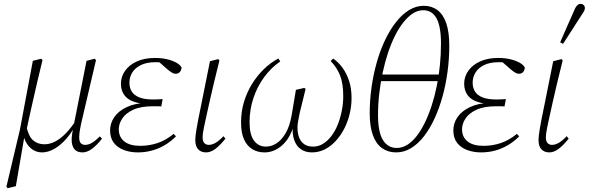

<svg xmlns="http://www.w3.org/2000/svg" viewBox="-20 -776 3048 994"><path d="M20 198 13 191 83 -104 150 -461 193 -472 200 -465Q186 -408 174.5 -358.5Q163 -309 153 -265Q143 -221 134 -180.5Q125 -140 117 -101L110 -91L62 188ZM198 13Q171 13 149.5 -1Q128 -15 114.5 -40Q101 -65 97 -98L116 -125Q127 -71 151 -50Q175 -29 210 -29Q238 -29 266 -43.5Q294 -58 321.5 -86.5Q349 -115 375 -156L384 -144H379Q355 -94 324.5 -59Q294 -24 261.5 -5.5Q229 13 198 13ZM407 13Q379 13 365 -4Q351 -21 351 -53Q351 -66 353.5 -83Q356 -100 360 -120L362 -129L428 -461L470 -472L477 -465L411 -183Q405 -159 401 -140.5Q397 -122 394.5 -108Q392 -94 391 -83.5Q390 -73 390 -66Q390 -43 398.5 -34.5Q407 -26 421 -26Q439 -26 457.5 -37.5Q476 -49 497 -70L508 -58Q483 -26 457.5 -6.5Q432 13 407 13Z M694 13Q654 13 621 0.5Q588 -12 569 -37Q550 -62 550 -101Q550 -138 571.5 -169.5Q593 -201 636 -221.5Q679 -242 742 -244L739 -238Q693 -240 663.5 -253Q634 -266 620 -289Q606 -312 606 -343Q606 -379 627.5 -409.5Q649 -440 688.5 -458Q728 -476 783 -476Q816 -476 844 -469.5Q872 -463 892 -452Q912 -441 920 -427Q919 -412 911 -403Q903 -394 889 -394Q880 -394 870 -400Q860 -406 847 -417L800 -458H853L852 -445Q833 -450 818 -452Q803 -454 786 -454Q740 -454 710 -439.5Q680 -425 665 -401Q650 -377 650 -348Q650 -321 662.5 -301.5Q675 -282 702 -271.5Q729 -261 772 -261Q784 -261 797 -261.5Q810 -262 822 -263L815 -225Q808 -226 796.5 -226Q785 -226 774 -226Q709 -226 670 -208Q631 -190 613 -162.5Q595 -135 595 -107Q595 -66 624 -43.5Q653 -21 705 -21Q753 -21 796 -35.5Q839 -50 879 -83L891 -70Q863 -42 831 -23.5Q799 -5 764.5 4Q730 13 694 13Z M1047 13Q1021 13 1006 -3Q991 -19 991 -52Q991 -61 992.5 -74.5Q994 -88 997.5 -109Q1001 -130 1007 -161Q1013 -192 1022 -235L1067 -459L1110 -470L1116 -463L1088 -349Q1073 -286 1063 -241Q1053 -196 1046.5 -166Q1040 -136 1036 -117Q1032 -98 1030.5 -86Q1029 -74 1029 -67Q1029 -44 1038 -35Q1047 -26 1061 -26Q1077 -26 1095 -36Q1113 -46 1137 -71L1147 -58Q1118 -22 1094 -4.5Q1070 13 1047 13Z M1349 13Q1314 13 1286.5 -3.5Q1259 -20 1243.5 -54Q1228 -88 1228 -142Q1228 -198 1243 -248Q1258 -298 1284.5 -341Q1311 -384 1346 -418Q1381 -452 1421 -473L1431 -458Q1383 -425 1347.5 -376.5Q1312 -328 1292 -268.5Q1272 -209 1272 -143Q1272 -79 1295 -48Q1318 -17 1357 -17Q1385 -17 1411.5 -34Q1438 -51 1459 -87Q1480 -123 1490 -180L1512 -311L1556 -321L1562 -315L1532 -193Q1526 -166 1523 -146.5Q1520 -127 1520 -118Q1520 -87 1528.5 -64.5Q1537 -42 1555 -29.5Q1573 -17 1601 -17Q1629 -17 1653 -32Q1677 -47 1696.5 -73Q1716 -99 1729 -132Q1742 -165 1749.5 -202.5Q1757 -240 1757 -278Q1757 -344 1740.5 -385.5Q1724 -427 1692 -460L1705 -473Q1733 -453 1754 -424Q1775 -395 1787.5 -356.5Q1800 -318 1800 -268Q1800 -226 1790 -185Q1780 -144 1761.5 -108.5Q1743 -73 1717.5 -45.5Q1692 -18 1661 -2.5Q1630 13 1595 13Q1561 13 1537.5 -3.5Q1514 -20 1503 -51.5Q1492 -83 1496 -127L1501 -128Q1482 -60 1440.5 -23.5Q1399 13 1349 13Z M2031 13Q1989 13 1958 -9Q1927 -31 1910.5 -76Q1894 -121 1894 -190Q1894 -257 1903.5 -324Q1913 -391 1930.5 -453Q1948 -515 1973.5 -568.5Q1999 -622 2030 -661.5Q2061 -701 2097.5 -723.5Q2134 -746 2174 -746Q2215 -746 2245 -723.5Q2275 -701 2290.5 -655Q2306 -609 2306 -539Q2306 -472 2297 -405Q2288 -338 2271 -276.5Q2254 -215 2229.5 -162Q2205 -109 2174.5 -70Q2144 -31 2108 -9Q2072 13 2031 13ZM2034 -10Q2062 -10 2088 -26Q2114 -42 2137 -71.5Q2160 -101 2179.5 -141Q2199 -181 2214.5 -228.5Q2230 -276 2241 -329.5Q2252 -383 2257.5 -439Q2263 -495 2263 -551Q2263 -639 2240 -681Q2217 -723 2171 -723Q2143 -723 2117.5 -706.5Q2092 -690 2068.5 -660.5Q2045 -631 2025 -591Q2005 -551 1989 -503Q1973 -455 1961.5 -401.5Q1950 -348 1943.5 -292Q1937 -236 1937 -181Q1937 -92 1962.5 -51Q1988 -10 2034 -10ZM1929 -356 1933 -390H2269L2265 -356Z M2471 13Q2431 13 2398 0.5Q2365 -12 2346 -37Q2327 -62 2327 -101Q2327 -138 2348.5 -169.5Q2370 -201 2413 -221.5Q2456 -242 2519 -244L2516 -238Q2470 -240 2440.5 -253Q2411 -266 2397 -289Q2383 -312 2383 -343Q2383 -379 2404.5 -409.5Q2426 -440 2465.5 -458Q2505 -476 2560 -476Q2593 -476 2621 -469.5Q2649 -463 2669 -452Q2689 -441 2697 -427Q2696 -412 2688 -403Q2680 -394 2666 -394Q2657 -394 2647 -400Q2637 -406 2624 -417L2577 -458H2630L2629 -445Q2610 -450 2595 -452Q2580 -454 2563 -454Q2517 -454 2487 -439.5Q2457 -425 2442 -401Q2427 -377 2427 -348Q2427 -321 2439.5 -301.5Q2452 -282 2479 -271.5Q2506 -261 2549 -261Q2561 -261 2574 -261.5Q2587 -262 2599 -263L2592 -225Q2585 -226 2573.5 -226Q2562 -226 2551 -226Q2486 -226 2447 -208Q2408 -190 2390 -162.5Q2372 -135 2372 -107Q2372 -66 2401 -43.5Q2430 -21 2482 -21Q2530 -21 2573 -35.5Q2616 -50 2656 -83L2668 -70Q2640 -42 2608 -23.5Q2576 -5 2541.5 4Q2507 13 2471 13Z M2824 13Q2798 13 2783 -3Q2768 -19 2768 -52Q2768 -61 2769.5 -74.5Q2771 -88 2774.5 -109Q2778 -130 2784 -161Q2790 -192 2799 -235L2844 -459L2887 -470L2893 -463L2865 -349Q2850 -286 2840 -241Q2830 -196 2823.5 -166Q2817 -136 2813 -117Q2809 -98 2807.5 -86Q2806 -74 2806 -67Q2806 -44 2815 -35Q2824 -26 2838 -26Q2854 -26 2872 -36Q2890 -46 2914 -71L2924 -58Q2895 -22 2871 -4.5Q2847 13 2824 13ZM2880 -557Q2898 -598 2915.5 -638Q2933 -678 2951 -718Q2956 -731 2961 -739Q2966 -747 2972 -751.5Q2978 -756 2985 -756Q2995 -756 3001.5 -750Q3008 -744 3008 -734Q3008 -726 3003 -717Q2998 -708 2985 -689Q2963 -654 2940 -619Q2917 -584 2895 -549Z"/></svg>

Font: Source Serif 4 36pt Light
Style: Italic
Weight: 300
Italic angle: -12°
Designer: Frank Grießhammer
Foundry: Adobe Systems Incorporated
Version: Version 4.004;hotconv 1.0.116;makeotfexe 2.5.65601